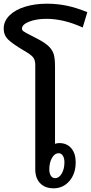

<svg xmlns="http://www.w3.org/2000/svg" viewBox="-73 -1010 493 1040"><path d="M46 -855Q46 -846 55.5 -839.5Q65 -833 93 -819L137 -796Q176 -775 194.5 -755.5Q213 -736 219 -713Q225 -690 225 -649V-231Q236 -235 248 -235Q289 -235 313 -207Q337 -179 337 -131Q337 -69 303 -29.5Q269 10 217 10Q171 10 144.5 -17.5Q118 -45 118 -93V-657Q118 -685 106.5 -699.5Q95 -714 55 -737Q-6 -773 -29.5 -796.5Q-53 -820 -53 -855Q-53 -895 -22 -926Q9 -957 62.5 -973.5Q116 -990 181 -990Q237 -990 289.5 -979Q342 -968 400 -944L375 -861Q272 -908 179 -908Q123 -908 84.5 -892.5Q46 -877 46 -855ZM245 -180Q223 -180 208.5 -154.5Q194 -129 194 -92Q194 -71 202.5 -58Q211 -45 225 -45Q247 -45 261.5 -70Q276 -95 276 -131Q276 -153 267.5 -166.5Q259 -180 245 -180Z"/></svg>

Font: KoHo SemiBold
Style: Regular
Weight: 600
Designer: Cadson Demak & Katatrad Team
Foundry: Cadson Demak Co.,Ltd.
Version: Version 1.000; ttfautohint (v1.6)